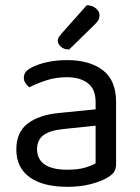

<svg xmlns="http://www.w3.org/2000/svg" viewBox="-20 -707 539 741"><path d="M240 -52Q282 -52 309.5 -60.5Q337 -69 349 -77V-222L225 -209Q173 -204 148 -185.5Q123 -167 123 -131Q123 -93 152 -72.5Q181 -52 240 -52ZM239 -475Q326 -475 377 -436Q428 -397 428 -313V-76Q428 -54 419.5 -42.5Q411 -31 394 -21Q370 -7 330.5 3.5Q291 14 240 14Q146 14 94.5 -23Q43 -60 43 -130Q43 -196 86 -229.5Q129 -263 207 -271L349 -285V-313Q349 -363 319 -386Q289 -409 238 -409Q196 -409 159 -397Q122 -385 93 -370Q85 -377 78.5 -386Q72 -395 72 -406Q72 -420 79 -429Q86 -438 101 -446Q128 -460 163 -467.5Q198 -475 239 -475ZM315 -687Q337 -686 350.5 -674.5Q364 -663 364 -649Q364 -635 358 -626.5Q352 -618 338 -605L247 -516Q227 -516 215 -526.5Q203 -537 203 -550Q203 -558 208 -565Q213 -572 218 -578Z"/></svg>

Font: Baloo Bhai 2
Style: Regular
Weight: 400
Designer: Supriya Tembe, Noopur Datye and Ek Type
Foundry: Ek Type
Version: Version 1.640;PS 1.000;hotconv 16.6.51;makeotf.lib2.5.65220;